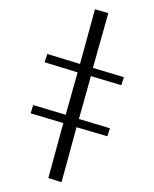

<svg xmlns="http://www.w3.org/2000/svg" viewBox="-47 -498 553 689"><g transform="rotate(-5 229.0 -154.0)"><path d="M58.1 -106 69.8 -134.8 183.1 -89.8 238.8 -237.8 124 -284.2 136.2 -313 250 -267.1 320.8 -458 367.2 -439.9 294.9 -249 402.8 -206.1 391.1 -178.2 285.2 -220.2 229 -70.8 336.9 -27.8 325.2 0 217.8 -42 147 149.9 101.1 130.9 171.9 -61Z"/></g></svg>

Font: Dihjauti
Style: Regular
Weight: 400
Designer: T. Christopher White
Version: Version 3.0.0